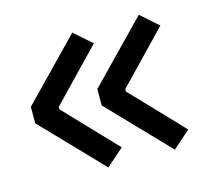

<svg xmlns="http://www.w3.org/2000/svg" viewBox="-78 -594 742 674"><g transform="rotate(-15 293.0 -257.0)"><path d="M237.3 -12.2 29.3 -228.5V-288.1L237.3 -502.4L300.8 -446.3L124 -262.7V-253.9L300.8 -68.4ZM479 -12.2 271 -228.5V-288.1L479 -502.4L542.5 -446.3L365.7 -262.7V-253.9L542.5 -68.4Z"/></g></svg>

Font: Cascadia Mono
Style: Regular
Weight: 400
Monospace: yes
Designer: Aaron Bell
Foundry: Saja Typeworks
Version: Version 2102.003